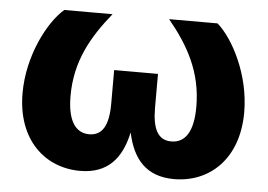

<svg xmlns="http://www.w3.org/2000/svg" viewBox="-44 -603 934 669"><g transform="rotate(5 423.0 -269.0)"><path d="M258.3 7.8C354.5 7.8 402.8 -48.8 422.4 -141.1C441.9 -49.3 489.3 7.8 586.9 7.8C710 7.8 810.5 -81.1 810.5 -245.1C810.5 -376.5 746.1 -498 690.9 -545.9H521.5C591.3 -460.9 642.6 -372.1 642.6 -249.5C642.6 -164.6 615.7 -122.1 565.9 -122.1C520 -122.1 499.5 -158.7 499.5 -234.4V-352.5H346.2V-234.4C346.2 -158.7 324.7 -122.1 278.8 -122.1C230 -122.1 202.6 -164.6 202.6 -249.5C202.6 -370.6 252.9 -458.5 323.7 -545.9H154.8C98.6 -497.6 35.2 -375.5 35.2 -245.1C35.2 -81.1 135.7 7.8 258.3 7.8Z"/></g></svg>

Font: Inter ExtraBold
Style: Regular
Weight: 800
Designer: Rasmus Andersson
Foundry: rsms
Version: Version 4.001;git-9221beed3